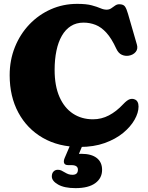

<svg xmlns="http://www.w3.org/2000/svg" viewBox="-20 -740 766 993"><path d="M696.5 -189Q696.5 -157 676 -120.8Q655.5 -84.5 616.8 -52.5Q578 -20.5 521.5 -0.2Q465 20 393 20Q283 20 201.5 -27Q120 -74 75 -157.5Q30 -241 30 -351Q30 -429 57 -496.2Q84 -563.5 132 -613.8Q180 -664 243.2 -692Q306.5 -720 379 -720Q426.5 -720 454.2 -712.5Q482 -705 499.2 -697.5Q516.5 -690 531.5 -690Q545 -690 555.2 -697Q565.5 -704 575.2 -711Q585 -718 596.5 -718Q618 -718 626.2 -706.5Q634.5 -695 642 -668.5L688 -509.5Q694.5 -487 681.8 -471.5Q669 -456 646 -452Q627 -449 609.8 -456.8Q592.5 -464.5 581.5 -488Q557 -541.5 530.2 -570.8Q503.5 -600 474 -611.5Q444.5 -623 412 -623Q374.5 -623 346.5 -605.2Q318.5 -587.5 299.8 -554.8Q281 -522 271.8 -477.2Q262.5 -432.5 262.5 -378.5Q262.5 -296 287.5 -239Q312.5 -182 357.2 -152.5Q402 -123 461 -123Q504.5 -123 543.2 -143.2Q582 -163.5 617.5 -201.5Q637 -222 650.2 -226.5Q663.5 -231 675 -226.5Q686 -223 691.2 -213.2Q696.5 -203.5 696.5 -189ZM351.5 -9.5H415.5L380 75.5L333 65Q346 60 362 57.8Q378 55.5 401 55.5Q452.5 55.5 480.2 77Q508 98.5 508 138.5Q508 181.5 472.8 207.2Q437.5 233 370.5 233Q313 233 280.5 214.5Q248 196 248 172.5Q248 156.5 256.8 147.2Q265.5 138 279 138Q289 138 297.2 141.8Q305.5 145.5 314 151Q325.5 158 334.5 161Q343.5 164 355 164Q383 164 383 137.5Q383 126 374.8 120Q366.5 114 349 114H333Q316 114 311.8 103.8Q307.5 93.5 314.5 77Z"/></svg>

Font: Fraunces SuperSoft
Style: Regular
Weight: 900
Version: Version 1.000;[b76b70a41]